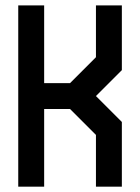

<svg xmlns="http://www.w3.org/2000/svg" viewBox="-20 -704 528 724"><path d="M48.8 -683.6H146.5V-390.6H244.1L341.8 -488.3V-683.6H439.5V-439.5L341.8 -341.8L439.5 -244.1V0H341.8V-195.3L244.1 -293H146.5V0H48.8Z"/></svg>

Font: BabelStone Runic Staveless
Style: Regular
Weight: 400
Designer: Andrew West
Foundry: BabelStone
Version: Version 3.002 March 14, 2022